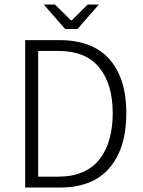

<svg xmlns="http://www.w3.org/2000/svg" viewBox="-20 -840 640 860"><path d="M272 -710 175.8 -819.8H226.1L297.9 -749H301.8L373 -819.8H422.9L327.1 -710ZM92.8 0V-660.2H246.1Q395 -660.2 470.5 -574.5Q545.9 -488.8 545.9 -333Q545.9 -176.3 470.7 -88.1Q395.5 0 249 0ZM150.9 -48.8H242.2Q303.7 -48.8 350.3 -69.1Q397 -89.4 426.3 -127.2Q455.6 -165 470.2 -216.8Q484.9 -268.6 484.9 -333Q484.9 -463.9 424.3 -537.8Q363.8 -611.8 242.2 -611.8H150.9Z"/></svg>

Font: Office Code Pro D Light
Style: Regular
Weight: 300
Designer: Nathan Rutzky & Paul D. Hunt
Foundry: Adobe Systems Incorporated
Version: Version 1.004;PS 001.004;hotconv 1.0.70;makeotf.lib2.5.58329